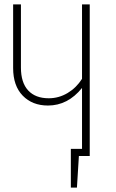

<svg xmlns="http://www.w3.org/2000/svg" viewBox="-20 -702 520 864"><path d="M349.1 -682.1H383.8V0H335L326.2 142.1H298.8V-32.2H349.1V-306.2Q285.2 -227.1 195.8 -227.1Q125.5 -227.1 82.3 -271.5Q39.1 -315.9 39.1 -396V-682.1H74.2V-397.9Q74.2 -330.1 106.9 -294.9Q139.6 -259.8 199.2 -259.8Q244.6 -259.8 284.2 -283.4Q323.7 -307.1 349.1 -347.2Z"/></svg>

Font: Fira Sans Compressed UltraLight
Style: Regular
Weight: 200
Width: 1
Designer: Carrois Corporate & Edenspiekermann AG
Foundry: Carrois Corporate GbR & Edenspiekermann AG
Version: Version 4.203;PS 004.203;hotconv 1.0.88;makeotf.lib2.5.64775